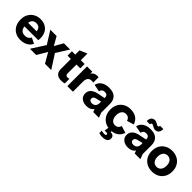

<svg xmlns="http://www.w3.org/2000/svg" viewBox="243 -2047 3596 3596"><g transform="rotate(45 2041.0 -249.5)"><path d="M296.9 12Q215.2 12 154.8 -22.4Q94.3 -56.9 61.4 -119.6Q28.5 -182.2 28.5 -265.8Q28.5 -344.8 62.5 -405.4Q96.4 -466 156 -500.1Q215.6 -534.2 291.7 -534.2Q366.8 -534.2 423 -503.4Q479.2 -472.7 510.2 -416.1Q541.2 -359.6 541.2 -282.1Q541.2 -267.8 540.1 -251.2Q539 -234.6 537.3 -223.7H98.2V-319.2H443.3L398.7 -303.4Q399 -343.1 385.9 -370.4Q372.8 -397.8 347.9 -411.6Q323 -425.4 286.8 -425.4Q253.2 -425.4 227.2 -411.4Q201.1 -397.3 186.8 -369.2Q172.6 -341.1 172.6 -299V-236.9Q172.6 -177.2 204.5 -141Q236.4 -104.7 300.1 -104.7Q340.9 -104.7 370.5 -122.1Q400.2 -139.5 418.3 -174.3L530.5 -118.8Q510.1 -76.7 475.1 -47.2Q440.1 -17.7 394.9 -2.9Q349.6 12 296.9 12Z M541 0 715.3 -271.9 558.2 -522.2H725.3L821.6 -351.5L918.3 -522.2H1083.9L927.9 -275.3L1104.4 0H939.5L824.2 -198.7L705.9 0Z M1379 10Q1300 10 1259 -28Q1218 -66 1218 -139V-635L1366 -698V-171Q1366 -143 1379.5 -130Q1393 -117 1419 -117Q1429 -117 1439.5 -119Q1450 -121 1462 -125V-3Q1440 4 1420 7Q1400 10 1379 10ZM1130 -407V-522H1467V-407Z M1531 0V-522.2H1670.4V-468.5Q1686.4 -498.5 1718.3 -516.3Q1750.2 -534.2 1795.2 -534.2Q1804.5 -534.2 1812.8 -533.4Q1821.2 -532.6 1827.5 -530.6V-389.6Q1815.3 -392.3 1804.7 -393.5Q1794.1 -394.8 1781.5 -394.8Q1751.6 -394.8 1728.3 -381.8Q1704.9 -368.8 1692 -340.6Q1679 -312.3 1679 -266.2V0Z M2045.3 12Q1963.9 12 1913.5 -29.2Q1863 -70.3 1863 -138.1Q1863 -205.2 1906.6 -246.8Q1950.1 -288.4 2028.1 -304.3L2232.1 -346.7V-254.6L2079.8 -218.1Q2047.1 -210.1 2029.7 -195.5Q2012.4 -180.9 2012.4 -153.9Q2012.4 -126.1 2032.4 -111.2Q2052.4 -96.4 2082 -96.4Q2114.2 -96.4 2136.5 -109.4Q2158.8 -122.3 2170.9 -145.3Q2183.1 -168.3 2183.1 -197.7V-341.1Q2183.1 -381.5 2163.3 -401.5Q2143.4 -421.5 2104.8 -421.5Q2069 -421.5 2047.1 -402.9Q2025.2 -384.3 2017.5 -349.9L1875.1 -378.2Q1891.3 -451.9 1953.7 -493Q2016.1 -534.2 2109.8 -534.2Q2222.6 -534.2 2276.9 -480Q2331.1 -425.9 2331.1 -329.8V-98.3L2367.7 0H2217.1L2196.8 -57.6Q2173.3 -24.1 2135 -6Q2096.7 12 2045.3 12Z M2675.4 12Q2598.5 12 2538.6 -21.4Q2478.6 -54.8 2444 -116.4Q2409.5 -178.1 2409.5 -261.2Q2409.5 -345.1 2444 -406.2Q2478.6 -467.4 2538.6 -500.8Q2598.5 -534.2 2675.4 -534.2Q2774.5 -534.2 2834.3 -491.5Q2894.1 -448.8 2919.1 -372.7L2781.7 -330.2Q2766.2 -375.8 2739.3 -393.2Q2712.5 -410.6 2676 -410.6Q2644.1 -410.6 2618.4 -393.8Q2592.6 -376.9 2577.3 -343.8Q2561.9 -310.7 2561.9 -261.2Q2561.9 -211.8 2577.3 -178.5Q2592.6 -145.3 2618.4 -128.4Q2644.1 -111.5 2676 -111.5Q2711.8 -111.5 2738.6 -129.1Q2765.5 -146.6 2781.7 -192.3L2919.1 -149.8Q2894.1 -74.6 2833.9 -31.3Q2773.7 12 2675.4 12ZM2669.9 212Q2653.2 212 2637.1 210.7Q2621 209.4 2606.2 205.9Q2591.4 202.4 2576.5 197.7V134.7Q2600.9 140.1 2618.1 142.3Q2635.2 144.5 2652.6 144.5Q2673.7 144.5 2684.6 137.8Q2695.4 131.1 2695.4 118.5Q2695.4 105.8 2685 99.4Q2674.6 93.1 2652.2 93.1Q2642.2 93.1 2632.9 93.8Q2623.6 94.4 2613.6 96.4L2631.1 -24.3H2720.6L2707.6 60.1L2682.2 40.8Q2690.5 37.8 2699.1 36.5Q2707.7 35.1 2716 35.1Q2759.5 35.1 2782.6 55.8Q2805.7 76.6 2805.7 116.2Q2805.7 162.4 2770.8 187.2Q2735.8 212 2669.9 212Z M3143.3 12Q3061.9 12 3011.5 -29.2Q2961 -70.3 2961 -138.1Q2961 -205.2 3004.6 -246.8Q3048.1 -288.4 3126.1 -304.3L3330.1 -346.7V-254.6L3177.8 -218.1Q3145.1 -210.1 3127.7 -195.5Q3110.4 -180.9 3110.4 -153.9Q3110.4 -126.1 3130.4 -111.2Q3150.4 -96.4 3180 -96.4Q3212.2 -96.4 3234.5 -109.4Q3256.8 -122.3 3268.9 -145.3Q3281.1 -168.3 3281.1 -197.7V-341.1Q3281.1 -381.5 3261.3 -401.5Q3241.4 -421.5 3202.8 -421.5Q3167 -421.5 3145.1 -402.9Q3123.2 -384.3 3115.5 -349.9L2973.1 -378.2Q2989.3 -451.9 3051.7 -493Q3114.1 -534.2 3207.8 -534.2Q3320.6 -534.2 3374.9 -480Q3429.1 -425.9 3429.1 -329.8V-98.3L3465.7 0H3315.1L3294.8 -57.6Q3271.3 -24.1 3233 -6Q3194.7 12 3143.3 12ZM3276.1 -581.2Q3255.6 -581.2 3238.2 -587.7Q3220.8 -594.3 3206 -603Q3191.3 -611.7 3179.7 -618.2Q3168 -624.8 3159.2 -624.8Q3146.2 -624.8 3139 -615.9Q3131.8 -607.1 3131.5 -588.4H3044.3Q3044.3 -627.7 3055.9 -655Q3067.5 -682.3 3089 -696.6Q3110.5 -710.9 3139.9 -710.9Q3160.3 -710.9 3177.8 -704.4Q3195.2 -697.8 3209.9 -689.1Q3224.7 -680.4 3236.3 -673.9Q3247.9 -667.3 3256.8 -667.3Q3269.3 -667.3 3276.9 -676.5Q3284.4 -685.7 3284.7 -703.4H3371.9Q3371.9 -665.2 3360.3 -637.5Q3348.7 -609.8 3327.6 -595.5Q3306.4 -581.2 3276.1 -581.2Z M3780.4 12Q3701.4 12 3639.7 -21.3Q3578 -54.6 3542.8 -115.9Q3507.5 -177.2 3507.5 -260.9Q3507.5 -345.4 3542.8 -406.3Q3578 -467.3 3639.7 -500.7Q3701.4 -534.2 3780.4 -534.2Q3859.7 -534.2 3921.3 -500.7Q3982.9 -467.3 4018.1 -406.3Q4053.3 -345.4 4053.3 -260.9Q4053.3 -177.2 4018.1 -115.9Q3982.9 -54.6 3921.3 -21.3Q3859.7 12 3780.4 12ZM3780.4 -111.5Q3815.6 -111.5 3842.7 -128.8Q3869.8 -146.1 3885.3 -179.4Q3900.9 -212.6 3900.9 -260.9Q3900.9 -309.6 3885.3 -342.8Q3869.8 -376 3842.7 -393.3Q3815.6 -410.6 3780.4 -410.6Q3745.3 -410.6 3717.8 -393.3Q3690.3 -376 3675.1 -342.8Q3659.9 -309.6 3659.9 -260.9Q3659.9 -212.6 3675.1 -179.4Q3690.3 -146.1 3717.8 -128.8Q3745.3 -111.5 3780.4 -111.5Z"/></g></svg>

Font: TikTok Sans Light
Style: Regular
Weight: 300
Version: Version 4.000